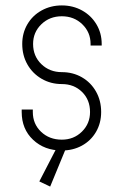

<svg xmlns="http://www.w3.org/2000/svg" viewBox="-20 -544 455 708"><path d="M60 -131V-140H101V-131Q101 -87 131.5 -58Q162 -29 208 -29Q252 -29 282 -58.5Q312 -88 312 -131Q312 -176 282.5 -205Q253 -234 208 -234Q167 -234 133.5 -253.5Q100 -273 81 -306.5Q62 -340 62 -382Q62 -422 81 -454.5Q100 -487 133.5 -505.5Q167 -524 208 -524Q249 -524 282.5 -505.5Q316 -487 335.5 -454.5Q355 -422 355 -382V-376H314V-382Q314 -425 283.5 -454.5Q253 -484 208 -484Q163 -484 132.5 -454.5Q102 -425 102 -382Q102 -337 132.5 -307.5Q163 -278 208 -278Q249 -278 282 -259Q315 -240 334 -206.5Q353 -173 353 -131Q353 -90 334 -57.5Q315 -25 282 -7Q249 11 208 11Q144 11 102 -28.5Q60 -68 60 -131ZM125 125 202 -24 231 -16 165 144Z"/></svg>

Font: Lineal Thin
Style: Regular
Weight: 200
Designer: Created by Frank Adebiaye with contributions from Anton Moglia & Ariel Martín Pérez
Created by Frank ADEBIAYE with FontF
Foundry: Velvetyne Type Foundry
Version: Version 2.000;Glyphs 3.2 (3227)